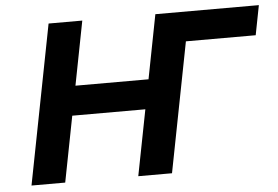

<svg xmlns="http://www.w3.org/2000/svg" viewBox="-49 -728 1151 795"><g transform="rotate(-5 527.0 -331.0)"><path d="M1029.8 -539.1H739.7L634.8 0H494.6L547.9 -273.4H244.1L190.9 0H50.8L179.7 -662.1H319.8L268.1 -396H571.8L623.5 -662.1H1053.7Z"/></g></svg>

Font: PT Astra Sans
Style: Bold Italic
Weight: 700
Italic angle: -16°
Designer: A.Korolkova, I. Chaeva
Foundry: ParaType Ltd
Version: Version 1.002W